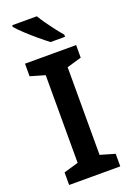

<svg xmlns="http://www.w3.org/2000/svg" viewBox="-175 -1000 726 1062"><g transform="rotate(-20 188.5 -469.0)"><path d="M339 0H38V-74L124 -99V-615L38 -640V-714H339V-640L253 -615V-99L339 -74ZM189 -938Q202 -916 221.5 -888.5Q241 -861 261 -835Q281 -809 297 -791V-778H212Q188 -796 154.5 -824Q121 -852 90.5 -880.5Q60 -909 44 -928V-938Z"/></g></svg>

Font: Noto Sans Cherokee SemiBold
Style: Regular
Weight: 600
Designer: Monotype Design Team
Foundry: Monotype Imaging Inc.
Version: Version 2.001; ttfautohint (v1.8.4.7-5d5b)